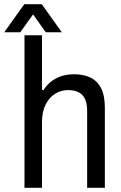

<svg xmlns="http://www.w3.org/2000/svg" viewBox="-53 -890 575 910"><path d="M63 0V-723H146V-463H153Q170 -489 192 -505.5Q214 -522 240.5 -530Q267 -538 299 -538Q343 -538 375.5 -522.5Q408 -507 426 -472Q444 -437 444 -378V0H360V-363Q360 -391 354 -410Q348 -429 336.5 -440.5Q325 -452 307.5 -457.5Q290 -463 269 -463Q236 -463 208 -445.5Q180 -428 163 -394Q146 -360 146 -310V0ZM-33 -737 62 -870H145L240 -737H164L83 -851L124 -850L43 -737Z"/></svg>

Font: Archivo SemiCondensed
Style: Regular
Weight: 400
Width: 4
Designer: Hector Gatti
Foundry: Omnibus-Type
Version: Version 2.001